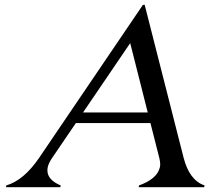

<svg xmlns="http://www.w3.org/2000/svg" viewBox="-20 -777 873 797"><path d="M4.9 0 6.3 -7.3Q79.1 -28.8 142.6 -122.1L573.2 -756.8H580.6L742.2 -122.1Q766.1 -28.8 829.1 -7.3L827.6 0H555.7L557.1 -7.3Q632.3 -34.2 643.6 -82.5Q645 -88.9 645 -95.7Q645 -106.4 641.1 -122.1L604.5 -266.1H294.9L196.8 -122.1Q181.6 -99.6 178.2 -83Q176.8 -76.2 176.8 -69.8Q176.8 -30.3 231.9 -7.3L230.5 0ZM593.3 -310.1 520.5 -598.1 324.7 -310.1Z"/></svg>

Font: Modern Antiqua
Style: Book Oblique
Weight: 400
Italic angle: -12°
Designer: Wojciech Kalinowski "wmk69" (wmk69@o2.pl)
Foundry: Wojciech Kalinowski "wmk69" (wmk69@o2.pl)
Version: Version 3.1.0; 2021-05-28